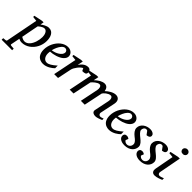

<svg xmlns="http://www.w3.org/2000/svg" viewBox="82 -1869 3260 3260"><g transform="rotate(45 1711.5 -239.5)"><path d="M362.8 -305.2Q362.8 -327.1 358.2 -349.9Q353.5 -372.6 344 -391.1Q334.5 -409.7 319.8 -421.4Q305.2 -433.1 285.2 -433.1Q267.1 -433.1 249 -425Q231 -417 216.1 -407Q201.2 -397 190.4 -387.5Q179.7 -377.9 175.8 -375L116.2 -64.9Q120.6 -62.5 128.7 -57.4Q136.7 -52.2 147.5 -47.4Q158.2 -42.5 170.4 -38.8Q182.6 -35.2 195.8 -35.2Q223.1 -35.2 246.1 -47.4Q269 -59.6 287.6 -80.3Q306.2 -101.1 320.3 -128.4Q334.5 -155.8 343.8 -185.8Q353 -215.8 357.9 -246.6Q362.8 -277.3 362.8 -305.2ZM461.9 -309.1Q461.9 -268.1 452.1 -228.3Q442.4 -188.5 424.1 -152.8Q405.8 -117.2 379.9 -86.9Q354 -56.6 322.3 -34.7Q290.5 -12.7 253.4 -0.2Q216.3 12.2 175.8 12.2Q153.3 12.2 135.3 5.9Q117.2 -0.5 105 -5.9L73.2 154.8Q71.3 163.1 75.4 168.2Q79.6 173.3 92.8 174.8L155.8 180.2V217.8H-96.2V180.2L-43.9 174.8Q-22.9 173.3 -20 154.8L92.8 -424.8L8.8 -434.1V-462.9L160.2 -494.1H199.2L187 -432.1Q199.7 -440.4 216.1 -451.2Q232.4 -461.9 251 -471.4Q269.5 -481 289.8 -487.5Q310.1 -494.1 331.1 -494.1Q369.1 -494.1 394.3 -477.8Q419.4 -461.4 434.3 -435.1Q449.2 -408.7 455.6 -375.5Q461.9 -342.3 461.9 -309.1Z M822.3 -394Q822.3 -403.8 818.4 -413.3Q814.5 -422.9 807.6 -430.2Q800.8 -437.5 790.5 -442.1Q780.3 -446.8 768.1 -446.8Q751.5 -446.8 736.3 -438Q721.2 -429.2 707.3 -414.6Q693.4 -399.9 681.4 -380.9Q669.4 -361.8 659.9 -340.8Q650.4 -319.8 643.1 -298.3Q635.7 -276.9 631.3 -257.8Q663.1 -260.7 697 -272.5Q731 -284.2 758.8 -302.5Q786.6 -320.8 804.4 -344.2Q822.3 -367.7 822.3 -394ZM911.1 -393.1Q911.1 -365.7 898.4 -342.8Q885.7 -319.8 864 -301.3Q842.3 -282.7 813.7 -268.3Q785.2 -253.9 753.7 -243.9Q722.2 -233.9 689.5 -227.8Q656.7 -221.7 627 -220.2Q625.5 -210.4 624.3 -196.8Q623 -183.1 623 -173.8Q623 -146.5 629.6 -123.5Q636.2 -100.6 648.7 -83.7Q661.1 -66.9 678.7 -57.4Q696.3 -47.9 718.3 -47.9Q752 -47.9 792.5 -72.3Q833 -96.7 888.2 -145V-82Q874 -68.4 853.5 -52Q833 -35.6 806.9 -21.2Q780.8 -6.8 750 2.7Q719.2 12.2 685.1 12.2Q669.9 12.2 652.1 9.3Q634.3 6.3 616.7 -1.2Q599.1 -8.8 582.8 -22Q566.4 -35.2 554 -55.4Q541.5 -75.7 533.9 -103.8Q526.4 -131.8 526.4 -169.9Q526.4 -209.5 535.9 -248.8Q545.4 -288.1 562.7 -324Q580.1 -359.9 604.5 -390.9Q628.9 -421.9 658.2 -444.6Q687.5 -467.3 720.9 -480.2Q754.4 -493.2 790 -493.2Q824.7 -493.2 847.9 -481.7Q871.1 -470.2 885.3 -454.1Q899.4 -438 905.3 -420.9Q911.1 -403.8 911.1 -393.1Z M1337.4 -426.8Q1337.4 -409.2 1331.1 -398.7Q1324.7 -388.2 1313 -382.8Q1301.3 -377.4 1284.9 -375.7Q1268.6 -374 1248 -374L1224.1 -421.9Q1205.6 -414.1 1184.3 -394.8Q1163.1 -375.5 1144 -350.8Q1125 -326.2 1110.8 -300Q1096.7 -273.9 1092.3 -252L1040 0H947.3L1033.2 -424.8L949.2 -434.1V-462.9L1100.1 -494.1H1140.1L1119.1 -393.1Q1149.9 -440.4 1189 -467.3Q1228 -494.1 1273.4 -494.1Q1291.5 -494.1 1303.7 -487.5Q1315.9 -481 1323.5 -470.7Q1331.1 -460.4 1334.2 -448.7Q1337.4 -437 1337.4 -426.8Z M2075.2 -25.9Q2062.5 -20.5 2046.6 -13.9Q2030.8 -7.3 2013.9 -1.5Q1997.1 4.4 1980.5 8.3Q1963.9 12.2 1949.2 12.2Q1928.7 12.2 1912.4 7.6Q1896 2.9 1885 -5.9Q1874 -14.6 1869.4 -27.8Q1864.7 -41 1868.2 -58.1L1923.3 -325.2Q1928.2 -350.1 1926.8 -368.7Q1925.3 -387.2 1919.2 -399.4Q1913.1 -411.6 1904.1 -417.7Q1895 -423.8 1885.3 -423.8Q1862.3 -423.8 1840.6 -413.6Q1818.8 -403.3 1800.8 -389.4Q1782.7 -375.5 1769.5 -361.1Q1756.3 -346.7 1751.5 -337.9L1681.2 0H1588.4L1655.3 -326.2Q1658.7 -342.3 1658.4 -359.6Q1658.2 -377 1653.6 -391.1Q1648.9 -405.3 1639.2 -414.6Q1629.4 -423.8 1613.3 -423.8Q1595.7 -423.8 1575.9 -413.6Q1556.2 -403.3 1537.8 -389.2Q1519.5 -375 1504.6 -360.1Q1489.7 -345.2 1482.4 -335.9L1412.1 0H1320.3L1406.2 -424.8L1323.2 -434.1V-462.9L1473.1 -494.1H1514.2L1495.1 -401.9Q1513.7 -419.4 1534.7 -436.3Q1555.7 -453.1 1578.1 -465.8Q1600.6 -478.5 1623.5 -486.3Q1646.5 -494.1 1668.5 -494.1Q1693.4 -494.1 1709.7 -484.9Q1726.1 -475.6 1736.1 -461.7Q1746.1 -447.8 1750.7 -431.6Q1755.4 -415.5 1757.3 -401.9Q1775.4 -419.9 1797.4 -436.5Q1819.3 -453.1 1843.3 -466.1Q1867.2 -479 1891.8 -486.6Q1916.5 -494.1 1939.5 -494.1Q1964.4 -494.1 1983.2 -485.1Q2002 -476.1 2013.4 -459.5Q2024.9 -442.9 2028.1 -419.4Q2031.2 -396 2025.4 -367.2L1969.2 -97.2Q1966.8 -85 1969.7 -75Q1972.7 -64.9 1978.8 -57.6Q1984.9 -50.3 1993.7 -46.1Q2002.4 -42 2012.2 -42Q2024.4 -42 2040.5 -47.9Q2056.6 -53.7 2075.2 -60.1Z M2406.2 -394Q2406.2 -403.8 2402.3 -413.3Q2398.4 -422.9 2391.6 -430.2Q2384.8 -437.5 2374.5 -442.1Q2364.3 -446.8 2352.1 -446.8Q2335.4 -446.8 2320.3 -438Q2305.2 -429.2 2291.3 -414.6Q2277.3 -399.9 2265.4 -380.9Q2253.4 -361.8 2243.9 -340.8Q2234.4 -319.8 2227.1 -298.3Q2219.7 -276.9 2215.3 -257.8Q2247.1 -260.7 2281 -272.5Q2314.9 -284.2 2342.8 -302.5Q2370.6 -320.8 2388.4 -344.2Q2406.2 -367.7 2406.2 -394ZM2495.1 -393.1Q2495.1 -365.7 2482.4 -342.8Q2469.7 -319.8 2448 -301.3Q2426.3 -282.7 2397.7 -268.3Q2369.1 -253.9 2337.6 -243.9Q2306.2 -233.9 2273.4 -227.8Q2240.7 -221.7 2210.9 -220.2Q2209.5 -210.4 2208.3 -196.8Q2207 -183.1 2207 -173.8Q2207 -146.5 2213.6 -123.5Q2220.2 -100.6 2232.7 -83.7Q2245.1 -66.9 2262.7 -57.4Q2280.3 -47.9 2302.2 -47.9Q2335.9 -47.9 2376.5 -72.3Q2417 -96.7 2472.2 -145V-82Q2458 -68.4 2437.5 -52Q2417 -35.6 2390.9 -21.2Q2364.7 -6.8 2334 2.7Q2303.2 12.2 2269 12.2Q2253.9 12.2 2236.1 9.3Q2218.3 6.3 2200.7 -1.2Q2183.1 -8.8 2166.7 -22Q2150.4 -35.2 2137.9 -55.4Q2125.5 -75.7 2117.9 -103.8Q2110.4 -131.8 2110.4 -169.9Q2110.4 -209.5 2119.9 -248.8Q2129.4 -288.1 2146.7 -324Q2164.1 -359.9 2188.5 -390.9Q2212.9 -421.9 2242.2 -444.6Q2271.5 -467.3 2304.9 -480.2Q2338.4 -493.2 2374 -493.2Q2408.7 -493.2 2431.9 -481.7Q2455.1 -470.2 2469.2 -454.1Q2483.4 -438 2489.3 -420.9Q2495.1 -403.8 2495.1 -393.1Z M2861.3 -431.2Q2861.3 -413.6 2853.5 -403.1Q2845.7 -392.6 2834.5 -386.7Q2823.2 -380.9 2810.8 -378.7Q2798.3 -376.5 2789.1 -376L2744.1 -437Q2741.2 -439.5 2734.9 -442.1Q2728.5 -444.8 2719.2 -444.8Q2702.6 -444.8 2691.4 -437.7Q2680.2 -430.7 2673.1 -420.2Q2666 -409.7 2663.1 -397.7Q2660.2 -385.7 2660.2 -376Q2660.2 -362.3 2668 -348.4Q2675.8 -334.5 2688.5 -320.6Q2701.2 -306.6 2717 -293.2Q2732.9 -279.8 2749 -267.1Q2765.6 -253.9 2781 -240Q2796.4 -226.1 2808.6 -211.2Q2820.8 -196.3 2828.1 -179.7Q2835.4 -163.1 2835.4 -145Q2835.4 -114.3 2823 -85.9Q2810.5 -57.6 2786.4 -35.6Q2762.2 -13.7 2726.3 -0.7Q2690.4 12.2 2644 12.2Q2607.9 12.2 2581.5 4.2Q2555.2 -3.9 2538.1 -16.8Q2521 -29.8 2512.7 -46.4Q2504.4 -63 2504.4 -80.1Q2504.4 -104 2518.8 -118.9Q2533.2 -133.8 2564 -133.8Q2573.2 -133.8 2581.5 -131.3Q2589.8 -128.9 2596.7 -125.7Q2603.5 -122.6 2608.6 -118.9Q2613.8 -115.2 2616.2 -112.8L2597.2 -64Q2607.9 -48.8 2623.8 -38.3Q2639.6 -27.8 2665 -27.8Q2680.2 -27.8 2694.3 -33.7Q2708.5 -39.6 2719.5 -50.3Q2730.5 -61 2736.8 -76.4Q2743.2 -91.8 2743.2 -110.8Q2743.2 -126 2737.1 -139.4Q2731 -152.8 2720 -165.5Q2709 -178.2 2694.1 -190.7Q2679.2 -203.1 2661.1 -216.8Q2645.5 -229 2631.1 -243.2Q2616.7 -257.3 2605.2 -273.2Q2593.8 -289.1 2586.9 -306.6Q2580.1 -324.2 2580.1 -342.8Q2580.1 -379.4 2596.7 -407.7Q2613.3 -436 2639.4 -455.3Q2665.5 -474.6 2697.5 -484.4Q2729.5 -494.1 2760.3 -494.1Q2788.6 -494.1 2807.9 -487.5Q2827.1 -481 2839.1 -471.4Q2851.1 -461.9 2856.2 -450.9Q2861.3 -439.9 2861.3 -431.2Z M3231.4 -431.2Q3231.4 -413.6 3223.6 -403.1Q3215.8 -392.6 3204.6 -386.7Q3193.4 -380.9 3180.9 -378.7Q3168.5 -376.5 3159.2 -376L3114.3 -437Q3111.3 -439.5 3105 -442.1Q3098.6 -444.8 3089.4 -444.8Q3072.8 -444.8 3061.5 -437.7Q3050.3 -430.7 3043.2 -420.2Q3036.1 -409.7 3033.2 -397.7Q3030.3 -385.7 3030.3 -376Q3030.3 -362.3 3038.1 -348.4Q3045.9 -334.5 3058.6 -320.6Q3071.3 -306.6 3087.2 -293.2Q3103 -279.8 3119.1 -267.1Q3135.7 -253.9 3151.1 -240Q3166.5 -226.1 3178.7 -211.2Q3190.9 -196.3 3198.2 -179.7Q3205.6 -163.1 3205.6 -145Q3205.6 -114.3 3193.1 -85.9Q3180.7 -57.6 3156.5 -35.6Q3132.3 -13.7 3096.4 -0.7Q3060.5 12.2 3014.2 12.2Q2978 12.2 2951.7 4.2Q2925.3 -3.9 2908.2 -16.8Q2891.1 -29.8 2882.8 -46.4Q2874.5 -63 2874.5 -80.1Q2874.5 -104 2888.9 -118.9Q2903.3 -133.8 2934.1 -133.8Q2943.4 -133.8 2951.7 -131.3Q2960 -128.9 2966.8 -125.7Q2973.6 -122.6 2978.8 -118.9Q2983.9 -115.2 2986.3 -112.8L2967.3 -64Q2978 -48.8 2993.9 -38.3Q3009.8 -27.8 3035.2 -27.8Q3050.3 -27.8 3064.5 -33.7Q3078.6 -39.6 3089.6 -50.3Q3100.6 -61 3106.9 -76.4Q3113.3 -91.8 3113.3 -110.8Q3113.3 -126 3107.2 -139.4Q3101.1 -152.8 3090.1 -165.5Q3079.1 -178.2 3064.2 -190.7Q3049.3 -203.1 3031.2 -216.8Q3015.6 -229 3001.2 -243.2Q2986.8 -257.3 2975.3 -273.2Q2963.9 -289.1 2957 -306.6Q2950.2 -324.2 2950.2 -342.8Q2950.2 -379.4 2966.8 -407.7Q2983.4 -436 3009.5 -455.3Q3035.6 -474.6 3067.6 -484.4Q3099.6 -494.1 3130.4 -494.1Q3158.7 -494.1 3178 -487.5Q3197.3 -481 3209.2 -471.4Q3221.2 -461.9 3226.3 -450.9Q3231.4 -439.9 3231.4 -431.2Z M3515.6 -28.8Q3509.8 -26.4 3494.1 -19.5Q3478.5 -12.7 3457.5 -5.6Q3436.5 1.5 3413.3 6.8Q3390.1 12.2 3369.6 12.2Q3343.8 12.2 3328.6 3.4Q3313.5 -5.4 3306.2 -19.5Q3298.8 -33.7 3297.9 -51.3Q3296.9 -68.8 3300.3 -85.9L3364.3 -424.8L3278.3 -434.1V-462.9L3429.2 -494.1H3470.2L3394.5 -94.2Q3392.6 -84 3394.8 -74.7Q3397 -65.4 3402.1 -58.3Q3407.2 -51.3 3415.3 -47.1Q3423.3 -43 3433.6 -43Q3442.4 -43 3454.3 -46.1Q3466.3 -49.3 3478.3 -53.5Q3490.2 -57.6 3500.5 -61.5Q3510.7 -65.4 3515.6 -66.9ZM3511.2 -641.1Q3511.2 -629.9 3507.1 -619.9Q3502.9 -609.9 3495.4 -602.1Q3487.8 -594.2 3476.6 -589.6Q3465.3 -585 3450.7 -585Q3419.9 -585 3404.3 -601.3Q3388.7 -617.7 3388.7 -641.1Q3388.7 -650.9 3392.8 -660.6Q3397 -670.4 3405 -678.5Q3413.1 -686.5 3424.8 -691.7Q3436.5 -696.8 3451.7 -696.8Q3465.8 -696.8 3476.8 -691.9Q3487.8 -687 3495.6 -679.2Q3503.4 -671.4 3507.3 -661.4Q3511.2 -651.4 3511.2 -641.1Z"/></g></svg>

Font: Charis SIL APac
Style: Italic
Weight: 400
Italic angle: -11°
Foundry: SIL International
Version: Version 5.000